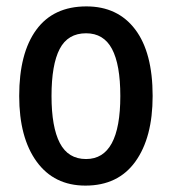

<svg xmlns="http://www.w3.org/2000/svg" viewBox="-20 -570 537 600"><path d="M247 10Q149 10 94.5 -65Q40 -140 40 -270Q40 -404 93.5 -477Q147 -550 250 -550Q348 -550 402.5 -478Q457 -406 457 -270Q457 -140 403 -65Q349 10 247 10ZM249 -73Q356 -73 356 -270Q356 -368 330 -417Q304 -466 249 -466Q192 -466 166.5 -417Q141 -368 141 -270Q141 -173 167 -123Q193 -73 249 -73Z"/></svg>

Font: Noto Sans Condensed Medium
Style: Regular
Weight: 500
Width: 3
Designer: Monotype Design Team
Foundry: Monotype Imaging Inc.
Version: Version 2.013; ttfautohint (v1.8.4.7-5d5b)